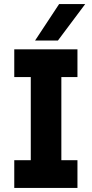

<svg xmlns="http://www.w3.org/2000/svg" viewBox="-20 -922 451 942"><path d="M50 0V-136H131V-544H50V-680H360V-544H281V-136H360V0ZM152 -723 270 -902H398L264 -723Z"/></svg>

Font: Teachers
Style: Bold
Weight: 700
Designer: Alfredo Marco Pradil, Chank Diesel
Version: Version 1.001